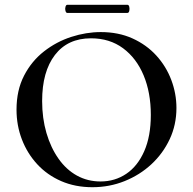

<svg xmlns="http://www.w3.org/2000/svg" viewBox="-20 -770 806 802"><path d="M366 12Q294 12 235.5 -13.5Q177 -39 135.5 -84Q94 -129 71.5 -187.5Q49 -246 49 -312Q49 -393 80.5 -454Q112 -515 164 -555.5Q216 -596 278 -616Q340 -636 401 -636Q475 -636 533.5 -609.5Q592 -583 633 -538Q674 -493 695.5 -436Q717 -379 717 -319Q717 -249 689 -189Q661 -129 612.5 -84Q564 -39 500.5 -13.5Q437 12 366 12ZM400 -12Q460 -12 507.5 -44Q555 -76 582.5 -138.5Q610 -201 610 -290Q610 -383 580 -455Q550 -527 494 -568.5Q438 -610 360 -610Q263 -610 209.5 -540.5Q156 -471 156 -348Q156 -276 174 -214.5Q192 -153 224.5 -107Q257 -61 301.5 -36.5Q346 -12 400 -12ZM261 -716Q256 -716 253.5 -724.5Q251 -733 253.5 -741.5Q256 -750 261 -750H512Q518 -750 520 -741.5Q522 -733 520 -724.5Q518 -716 512 -716Z"/></svg>

Font: Cormorant SemiBold
Style: Regular
Weight: 600
Designer: Christian Thalmann (Catharsis Fonts)
Foundry: Catharsis Fonts
Version: Version 4.000